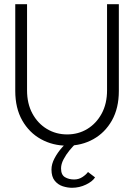

<svg xmlns="http://www.w3.org/2000/svg" viewBox="-20 -680 654 912"><path d="M488.5 -660H544.5V-248Q544.5 -166.5 511.8 -108.2Q479 -50 423.5 -19Q368 12 299 12Q230.5 12 174.5 -19Q118.5 -50 85.5 -108.2Q52.5 -166.5 52.5 -248V-660H108.5V-251Q108.5 -187.5 134 -140.5Q159.5 -93.5 202.8 -67.5Q246 -41.5 299 -41.5Q352 -41.5 394.8 -67.5Q437.5 -93.5 463 -140.5Q488.5 -187.5 488.5 -251ZM322 212Q301 212 278.2 204.8Q255.5 197.5 240 178.5Q224.5 159.5 224.5 125Q224.5 99.5 239 72Q253.5 44.5 274.8 20.5Q296 -3.5 315.5 -20L342 0Q327 14 310.2 34.2Q293.5 54.5 281.8 77Q270 99.5 270 120Q270 150.5 288.5 161.5Q307 172.5 332 172.5Q354 172.5 371.5 161Q389 149.5 398 137L431.5 162.5Q420 181.5 388.5 196.8Q357 212 322 212Z"/></svg>

Font: League Spartan Thin Light
Style: Regular
Weight: 300
Version: Version 2.002